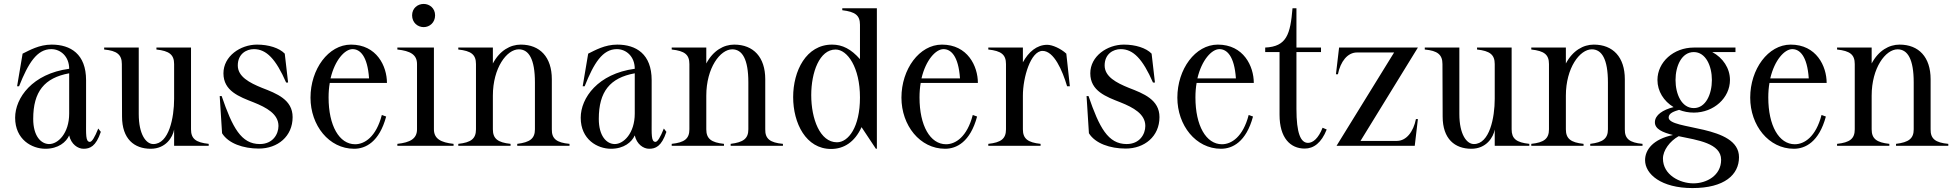

<svg xmlns="http://www.w3.org/2000/svg" viewBox="-20 -742 9934 977"><path d="M211 15C277 15 317 -19 332 -53C342 -8 376 15 405 15C437 15 468 4 493 -71L480 -88C462 -43 448 -20 437 -20C415 -21 418 -58 418 -134V-334C418 -467 339 -515 243 -515C179 -515 130 -486 95 -469L67 -303H77C124 -421 168 -492 241 -492C288 -492 332 -455 332 -392C145 -367 57 -244 57 -143C57 -32 142 15 211 15ZM229 -9C188 -10 149 -50 149 -137C149 -276 206 -346 332 -369V-296V-164C332 -64 275 -8 229 -9Z M747 15C823 15 859 -43 866 -83V0H1042V-10C976 -17 952 -36 952 -84V-500H776V-490C841 -483 866 -464 866 -416V-239C866 -144 840 -9 760 -9C723 -9 686 -58 686 -162V-500H510V-490C575 -484 600 -464 600 -416L601 -149C601 -35 663 15 747 15Z M1297 14C1393 14 1469 -48 1469 -146C1469 -235 1388 -266 1313 -295C1249 -321 1190 -352 1190 -409C1190 -467 1233 -492 1272 -492C1336 -492 1384 -441 1436 -322H1446L1429 -469C1401 -498 1347 -515 1288 -515C1203 -515 1117 -456 1117 -369C1117 -279 1197 -250 1271 -221C1336 -195 1397 -162 1397 -101C1397 -59 1368 -9 1302 -9C1207 -9 1163 -93 1108 -253H1098L1110 -64C1142 -12 1218 14 1297 14Z M1782 15C1840 15 1910 -19 1945 -149L1923 -157C1894 -45 1835 -8 1787 -8C1706 -8 1652 -103 1652 -246C1652 -273 1654 -297 1658 -320H1949C1949 -405 1897 -515 1766 -515C1651 -515 1560 -390 1560 -245C1560 -104 1654 15 1782 15ZM1662 -343C1684 -437 1735 -492 1774 -492C1811 -492 1850 -459 1858 -343Z M2002 -10V0H2288V-10C2223 -17 2188 -36 2188 -84V-500H2002V-490C2068 -483 2102 -464 2102 -416V-84C2102 -36 2067 -17 2002 -10ZM2194 -664C2194 -700 2166 -722 2136 -722C2105 -722 2077 -700 2077 -664C2077 -627 2105 -604 2136 -604C2166 -604 2194 -627 2194 -664Z M2788 -84V-339C2788 -451 2728 -515 2630 -515C2577 -515 2523 -485 2488 -419V-500H2312V-490C2378 -483 2402 -464 2402 -416V-84C2402 -36 2377 -17 2312 -10V0H2578V-10C2513 -17 2488 -36 2488 -84V-255C2488 -397 2559 -491 2620 -491C2671 -491 2702 -441 2702 -323V-84C2702 -37 2677 -18 2612 -10V0H2878V-10C2812 -16 2787 -36 2788 -84Z M3089 15C3155 15 3195 -19 3210 -53C3220 -8 3254 15 3283 15C3315 15 3346 4 3371 -71L3358 -88C3340 -43 3326 -20 3315 -20C3293 -21 3296 -58 3296 -134V-334C3296 -467 3217 -515 3121 -515C3057 -515 3008 -486 2973 -469L2945 -303H2955C3002 -421 3046 -492 3119 -492C3166 -492 3210 -455 3210 -392C3023 -367 2935 -244 2935 -143C2935 -32 3020 15 3089 15ZM3107 -9C3066 -10 3027 -50 3027 -137C3027 -276 3084 -346 3210 -369V-296V-164C3210 -64 3153 -8 3107 -9Z M3874 -84V-339C3874 -451 3814 -515 3716 -515C3663 -515 3609 -485 3574 -419V-500H3398V-490C3464 -483 3488 -464 3488 -416V-84C3488 -36 3463 -17 3398 -10V0H3664V-10C3599 -17 3574 -36 3574 -84V-255C3574 -397 3645 -491 3706 -491C3757 -491 3788 -441 3788 -323V-84C3788 -37 3763 -18 3698 -10V0H3964V-10C3898 -16 3873 -36 3874 -84Z M4209 16C4273 16 4329 -18 4364 -95L4437 15H4442V-700H4266V-690C4332 -682 4356 -664 4356 -616V-441C4311 -492 4267 -515 4214 -515C4082 -515 4016 -381 4016 -248C4016 -115 4081 16 4209 16ZM4239 -18C4152 -18 4108 -138 4108 -258C4108 -374 4150 -490 4232 -490C4292 -490 4356 -399 4356 -246C4356 -95 4297 -18 4239 -18Z M4789 15C4847 15 4917 -19 4952 -149L4930 -157C4901 -45 4842 -8 4794 -8C4713 -8 4659 -103 4659 -246C4659 -273 4661 -297 4665 -320H4956C4956 -405 4904 -515 4773 -515C4658 -515 4567 -390 4567 -245C4567 -104 4661 15 4789 15ZM4669 -343C4691 -437 4742 -492 4781 -492C4818 -492 4857 -459 4865 -343Z M5185 -84V-255C5185 -349 5225 -483 5285 -483C5343 -483 5386 -384 5410 -303H5424L5406 -469C5378 -495 5335 -514 5309 -514C5256 -514 5214 -478 5185 -425V-500H5009V-490C5075 -483 5099 -464 5099 -416V-84C5099 -36 5074 -17 5009 -10V0H5275V-10C5210 -17 5185 -36 5185 -84Z M5708 14C5804 14 5880 -48 5880 -146C5880 -235 5799 -266 5724 -295C5660 -321 5601 -352 5601 -409C5601 -467 5644 -492 5683 -492C5747 -492 5795 -441 5847 -322H5857L5840 -469C5812 -498 5758 -515 5699 -515C5614 -515 5528 -456 5528 -369C5528 -279 5608 -250 5682 -221C5747 -195 5808 -162 5808 -101C5808 -59 5779 -9 5713 -9C5618 -9 5574 -93 5519 -253H5509L5521 -64C5553 -12 5629 14 5708 14Z M6193 15C6251 15 6321 -19 6356 -149L6334 -157C6305 -45 6246 -8 6198 -8C6117 -8 6063 -103 6063 -246C6063 -273 6065 -297 6069 -320H6360C6360 -405 6308 -515 6177 -515C6062 -515 5971 -390 5971 -245C5971 -104 6065 15 6193 15ZM6073 -343C6095 -437 6146 -492 6185 -492C6222 -492 6261 -459 6269 -343Z M6418 -477H6491V-158C6491 -40 6546 14 6619 14C6665 14 6704 -15 6731 -83L6710 -92C6689 -38 6661 -15 6636 -15C6598 -15 6577 -65 6577 -188V-477H6702V-500H6577V-700H6557C6546 -567 6527 -505 6418 -500Z M6781 0H7179L7195 -136H7185C7172 -71 7136 -25 7088 -25H6903L7195 -500H6794L6778 -364H6788C6801 -429 6837 -475 6885 -475H7074Z M7467 15C7543 15 7579 -43 7586 -83V0H7762V-10C7696 -17 7672 -36 7672 -84V-500H7496V-490C7561 -483 7586 -464 7586 -416V-239C7586 -144 7560 -9 7480 -9C7443 -9 7406 -58 7406 -162V-500H7230V-490C7295 -484 7320 -464 7320 -416L7321 -149C7321 -35 7383 15 7467 15Z M8248 -84V-339C8248 -451 8188 -515 8090 -515C8037 -515 7983 -485 7948 -419V-500H7772V-490C7838 -483 7862 -464 7862 -416V-84C7862 -36 7837 -17 7772 -10V0H8038V-10C7973 -17 7948 -36 7948 -84V-255C7948 -397 8019 -491 8080 -491C8131 -491 8162 -441 8162 -323V-84C8162 -37 8137 -18 8072 -10V0H8338V-10C8272 -16 8247 -36 8248 -84Z M8599 -169C8701 -169 8783 -244 8783 -335C8783 -395 8747 -448 8693 -477H8811V-500H8600H8599C8496 -500 8414 -426 8414 -335C8414 -278 8446 -227 8496 -197C8441 -183 8402 -157 8401 -121C8400 -85 8441 -68 8493 -55C8392 -34 8351 20 8351 73C8351 144 8433 215 8592 215C8755 215 8829 147 8829 58C8829 -109 8471 -79 8471 -144C8471 -167 8501 -176 8524 -183C8547 -174 8572 -169 8599 -169ZM8599 -192C8537 -192 8506 -263 8506 -335C8506 -406 8537 -477 8599 -477C8660 -477 8691 -406 8691 -335C8691 -263 8660 -192 8599 -192ZM8442 65C8442 23 8477 -24 8522 -49C8618 -29 8738 -13 8738 71C8738 152 8663 191 8597 191C8528 191 8442 148 8442 65Z M9108 15C9166 15 9236 -19 9271 -149L9249 -157C9220 -45 9161 -8 9113 -8C9032 -8 8978 -103 8978 -246C8978 -273 8980 -297 8984 -320H9275C9275 -405 9223 -515 9092 -515C8977 -515 8886 -390 8886 -245C8886 -104 8980 15 9108 15ZM8988 -343C9010 -437 9061 -492 9100 -492C9137 -492 9176 -459 9184 -343Z M9804 -84V-339C9804 -451 9744 -515 9646 -515C9593 -515 9539 -485 9504 -419V-500H9328V-490C9394 -483 9418 -464 9418 -416V-84C9418 -36 9393 -17 9328 -10V0H9594V-10C9529 -17 9504 -36 9504 -84V-255C9504 -397 9575 -491 9636 -491C9687 -491 9718 -441 9718 -323V-84C9718 -37 9693 -18 9628 -10V0H9894V-10C9828 -16 9803 -36 9804 -84Z"/></svg>

Font: Sprat Condesed
Style: Regular
Weight: 400
Width: 3
Designer: Ethan Nakache
Foundry: Collletttivo
Version: Version 2.000;Glyphs 3.2 (3217)